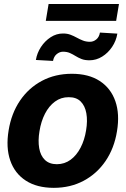

<svg xmlns="http://www.w3.org/2000/svg" viewBox="-20 -917 621 948"><path d="M245.7 10.5Q162.1 10.4 107.4 -25.2Q52.6 -60.8 30.6 -124.6Q8.5 -188.3 22.5 -273Q36.1 -357 78.6 -419.9Q121.1 -482.7 186.7 -517.7Q252.3 -552.7 334.8 -552.7Q417.9 -552.7 472.5 -517.1Q527.1 -481.5 549.5 -417.6Q571.8 -353.7 557.6 -268.8Q544.1 -185.2 501.4 -122.3Q458.7 -59.5 393.3 -24.6Q327.9 10.4 245.7 10.5ZM260.7 -106.2Q299 -106.4 328.6 -128.2Q358.2 -150 377.8 -187.8Q397.5 -225.7 405.1 -273.6Q413 -320.9 406.3 -357.9Q399.7 -394.8 378.2 -416.1Q356.7 -437.4 319.3 -437.1Q281.2 -437.4 251.4 -415.4Q221.6 -393.5 202.1 -355.5Q182.6 -317.6 175 -269.3Q167.1 -222.6 173.5 -185.6Q179.9 -148.6 201.6 -127.5Q223.3 -106.4 260.7 -106.2ZM473.4 -756.2 559.4 -751Q553.6 -715.2 533.5 -685.4Q513.5 -655.5 484.4 -637.5Q455.4 -619.5 422.1 -619.3Q398.2 -619.3 382.1 -625.8Q365.9 -632.3 352.7 -640.6Q339.5 -648.9 325 -655.3Q310.6 -661.7 290.4 -661.7Q274.3 -661.4 260 -649.8Q245.7 -638.1 241.8 -616.2L157.2 -620.9Q162.7 -655 182.1 -684.8Q201.6 -714.6 230.2 -733.2Q258.9 -751.9 292 -751.6Q311.9 -751.6 328 -745.5Q344.1 -739.4 358.9 -731.2Q373.6 -723 389.3 -716.9Q404.9 -710.7 423.8 -710.7Q440.9 -710.5 455.3 -722.2Q469.7 -733.8 473.4 -756.2ZM567.4 -897.1 553.5 -814.1H206.1L219.9 -897.1Z"/></svg>

Font: Inter Tight
Style: Italic
Weight: 400
Italic angle: -9.39999°
Designer: Rasmus Andersson
Foundry: rsms
Version: Version 3.002